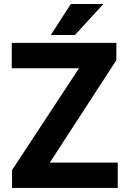

<svg xmlns="http://www.w3.org/2000/svg" viewBox="-20 -921 630 941"><path d="M486.8 -901.4 347.2 -749.5H229L327.1 -901.4ZM224.1 -124H557.1V0H39.1V-87.4L367.2 -586.4H37.6V-710.9H550.3V-626Z"/></svg>

Font: Robert Sans Black
Style: Regular
Weight: 900
Designer: Christian Robertson (extended by Adam Twardoch)
Foundry: Google
Version: Version 12.135;April 2, 2019;FontCreator 11.5.0.2425 64-bit;